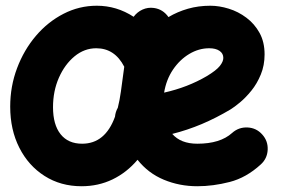

<svg xmlns="http://www.w3.org/2000/svg" viewBox="-20 -583 980 670"><path d="M889.6 -8.8Q839.4 37.1 781.5 52Q723.6 66.9 668.5 66.9Q606.4 66.9 551.8 44.2Q497.1 21.5 460 -25.4Q422.4 19 372.8 43Q323.2 66.9 264.6 66.9Q191.9 66.9 135.5 31Q79.1 -4.9 47.4 -67.6Q15.6 -130.4 15.6 -210.9Q15.6 -281.7 39.6 -345.2Q63.5 -408.7 105.2 -457.8Q147 -506.8 201.7 -534.9Q256.3 -563 317.9 -563Q387.2 -563 446.3 -524.4Q458.5 -541 477.3 -549.6Q496.1 -558.1 517.1 -555.2Q548.8 -550.8 567.9 -523.4Q599.1 -542 635.7 -552.5Q672.4 -563 713.9 -563Q745.1 -563 778.3 -552.7Q811.5 -542.5 839.8 -521.2Q868.2 -500 885.7 -468.3Q903.3 -436.5 903.3 -393.1Q903.3 -355 890.1 -323Q877 -291 857.2 -266.6Q837.4 -242.2 817.4 -225.6Q797.4 -209 783.7 -200.7Q734.4 -171.4 684.1 -150.1Q633.8 -128.9 581.1 -115.7Q610.8 -81.5 668.5 -81.5Q748.5 -81.5 790 -119.1Q813 -139.6 843.8 -138.2Q874.5 -136.7 895 -113.8Q915.5 -91.3 914.1 -60.3Q912.6 -29.3 889.6 -8.8ZM710 -414.6Q673.8 -414.6 640.6 -394.8Q607.4 -375 583.7 -340.1Q560.1 -305.2 552.7 -259.8Q593.8 -269 631.1 -283.4Q668.5 -297.9 701.7 -317.4Q734.9 -337.4 747.1 -352.8Q759.3 -368.2 759.3 -380.9Q759.3 -396.5 746.1 -405.5Q732.9 -414.6 710 -414.6ZM266.6 -81.5Q347.2 -81.5 381.3 -175.8Q382.8 -192.4 391.1 -207Q397.5 -232.4 401.9 -263.7L413.6 -350.1Q380.4 -414.6 315.9 -414.6Q274.4 -414.6 240.2 -386.5Q206.1 -358.4 185.5 -311.8Q165 -265.1 165 -209Q165 -147.9 191.4 -114.7Q217.8 -81.5 266.6 -81.5Z"/></svg>

Font: Mikhak-DS2-FD ExtraBold
Style: Regular
Weight: 800
Designer: Amin Abedi
Version: Version 3.2